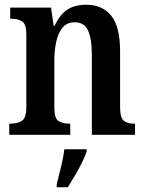

<svg xmlns="http://www.w3.org/2000/svg" viewBox="-20 -568 612 809"><path d="M19 0V-47H25Q54 -47 72.5 -59Q91 -71 91 -118V-422Q91 -466 73.5 -477.5Q56 -489 28 -489H23V-536H195L206 -459H210Q231 -505 262.5 -526.5Q294 -548 343 -548Q412 -548 449 -501.5Q486 -455 486 -352V-118Q486 -72 501 -59.5Q516 -47 545 -47H549V0H367V-338Q367 -402 351.5 -438Q336 -474 295 -474Q262 -474 243.5 -451.5Q225 -429 217 -392.5Q209 -356 209 -315V-113Q209 -70 226 -58.5Q243 -47 272 -47H276V0ZM219 208Q227 176 237 136Q247 96 251 61H345V71Q338 92 324.5 119Q311 146 295 173Q279 200 266 221H219Z"/></svg>

Font: Noto Serif Lao Condensed SemiBold
Style: Regular
Weight: 600
Width: 3
Designer: Monotype Design Team
Foundry: Monotype Imaging Inc.
Version: Version 2.003; ttfautohint (v1.8.4.7-5d5b)